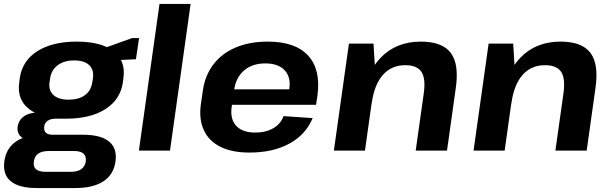

<svg xmlns="http://www.w3.org/2000/svg" viewBox="-41 -760 3082 969"><path d="M292 -161Q169 -161 106.5 -209Q44 -257 56 -343L59 -367Q72 -454 148 -502Q224 -550 346 -550Q469 -550 531.5 -502Q594 -454 582 -367L579 -343Q566 -257 490.5 -209Q415 -161 292 -161ZM144 189Q55 189 13.5 155Q-28 121 -19 54Q-10 -12 40 -46Q90 -80 181 -80H378Q467 -80 509 -46Q551 -12 542 54Q533 121 481 155Q429 189 340 189ZM317 107Q384 107 392 54Q395 28 380 15Q365 2 331 2H206Q137 2 130 54Q121 108 191 107ZM132 -49Q89 -49 66.5 -68.5Q44 -88 48 -120Q53 -154 80 -173Q107 -192 153 -192H296L292 -161H239Q215 -161 199.5 -150.5Q184 -140 182 -120Q180 -100 190.5 -90Q201 -80 226 -80H280L276 -49ZM305 -257Q357 -257 388 -280Q419 -303 425 -346L428 -365Q434 -407 409.5 -431Q385 -455 333 -455Q283 -455 250.5 -431Q218 -407 212 -365L209 -346Q203 -304 228.5 -280.5Q254 -257 305 -257ZM459 -508 626 -568H661L645 -461L451 -452Z M921 -740 817 0H660L764 -740Z M1218 10Q1130 10 1071.5 -19Q1013 -48 987.5 -103.5Q962 -159 973 -236L983 -304Q994 -380 1036.5 -435.5Q1079 -491 1149 -520.5Q1219 -550 1310 -550Q1450 -550 1514.5 -479Q1579 -408 1561 -277L1554 -231H1101L1112 -309H1441L1415 -279L1419 -311Q1428 -371 1395.5 -405.5Q1363 -440 1298 -440Q1233 -440 1191.5 -405Q1150 -370 1141 -308L1128 -219Q1120 -158 1151.5 -124.5Q1183 -91 1247 -91Q1301 -91 1338.5 -113Q1376 -135 1390 -174L1537 -164Q1502 -80 1419 -35Q1336 10 1218 10Z M2098 -291Q2108 -365 2085.5 -398Q2063 -431 2004 -431Q1935 -431 1891.5 -382Q1848 -333 1835 -239L1766 -158L1777 -227Q1800 -384 1878.5 -467Q1957 -550 2083 -550Q2191 -550 2234 -493Q2277 -436 2259 -314L2215 0H2057ZM1720 -540H1844L1854 -378L1801 0H1644Z M2803 -291Q2813 -365 2790.5 -398Q2768 -431 2709 -431Q2640 -431 2596.5 -382Q2553 -333 2540 -239L2471 -158L2482 -227Q2505 -384 2583.5 -467Q2662 -550 2788 -550Q2896 -550 2939 -493Q2982 -436 2964 -314L2920 0H2762ZM2425 -540H2549L2559 -378L2506 0H2349Z"/></svg>

Font: Pathway Extreme 8pt Thin 12pt
Style: Bold Italic
Weight: 700
Italic angle: -8°
Version: Version 1.001;gftools[0.9.26]